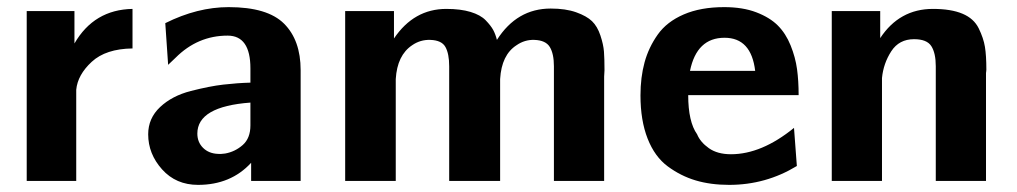

<svg xmlns="http://www.w3.org/2000/svg" viewBox="-20 -508 2856 539"><path d="M55 0V-477H189V-430V-386Q244 -481 352 -483V-372Q277 -371 237.5 -334.5Q198 -298 194 -256V0Z M396 -131Q396 -176 429.5 -207.5Q463 -239 515.5 -252.5Q568 -266 607 -270.5Q646 -275 683 -276V-316Q683 -408 619 -408Q535 -408 473 -346L452 -326L444 -443Q534 -488 622 -488Q731 -488 777.5 -441.5Q824 -395 824 -311V0H685V-51Q628 11 536 11Q474 11 435 -32.5Q396 -76 396 -131ZM534 -133Q534 -109 550 -93Q566 -77 592 -76Q597 -75 612 -77Q640 -82 661.5 -101Q683 -120 683 -156V-220Q534 -209 534 -133Z M949 0V-477H1086V-400Q1142 -483 1233 -483Q1273 -483 1301 -474.5Q1329 -466 1343.5 -451Q1358 -436 1364.5 -424Q1371 -412 1375 -396Q1431 -484 1526 -484Q1568 -484 1597.5 -473.5Q1627 -463 1642 -448.5Q1657 -434 1665.5 -408.5Q1674 -383 1675.5 -363Q1677 -343 1677 -311Q1677 -308 1676.5 -302Q1676 -296 1676 -293V0H1535V-322Q1535 -357 1523.5 -376Q1512 -395 1480 -396Q1453 -397 1430 -381Q1388 -354 1384 -286V0H1241V-322Q1241 -357 1230.5 -376Q1220 -395 1188 -396Q1160 -397 1137 -381Q1095 -353 1091 -286V-285V0Z M1778 -240Q1778 -291 1789.5 -333Q1801 -375 1826.5 -411Q1852 -447 1899.5 -467.5Q1947 -488 2013 -488Q2065 -488 2103 -473.5Q2141 -459 2163.5 -436.5Q2186 -414 2199.5 -380.5Q2213 -347 2217.5 -314Q2222 -281 2222 -241H1912Q1912 -166 1937 -131Q1946 -109 1970 -92Q1994 -75 2032 -75Q2118 -75 2209 -149L2217 -42Q2130 11 2027 11Q1975 11 1933 -1.5Q1891 -14 1854.5 -41Q1818 -68 1798 -119Q1778 -170 1778 -240ZM1917 -309H2100Q2089 -402 2014 -402Q1936 -402 1917 -309Z M2315 0V-477H2451V-401Q2505 -483 2599 -483Q2650 -483 2682 -469.5Q2714 -456 2727.5 -428.5Q2741 -401 2745 -376.5Q2749 -352 2749 -312Q2749 -310 2748.5 -307Q2748 -304 2748 -303V0H2607V-322Q2607 -359 2594.5 -378.5Q2582 -398 2546 -398Q2504 -398 2482 -364Q2460 -330 2456 -289V-285V0Z"/></svg>

Font: Coval
Style: Heavy
Weight: 900
Foundry: Context Ltd
Version: Version 001.000